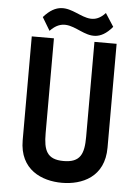

<svg xmlns="http://www.w3.org/2000/svg" viewBox="-58 -898 682 949"><g transform="rotate(5 283.0 -423.0)"><path d="M385 -230C385 -146 368 -101 284 -101C201 -101 184 -146 184 -230V-701H74V-186C74 -39 186 7 285 7C384 7 495 -39 495 -186V-701H385ZM429 -848C327 -736 245 -944 120 -801L159 -736C270 -853 349 -638 471 -783Z"/></g></svg>

Font: Advent Pro
Style: Bold
Weight: 700
Designer: Andreas Kalpakidis
Foundry: Andreas Kalpakidis
Version: Version 2.002 2008